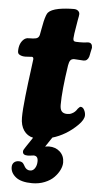

<svg xmlns="http://www.w3.org/2000/svg" viewBox="-60 -683 505 963"><g transform="rotate(5 193.0 -201.5)"><path d="M139.6 242.2Q84 242.2 57.1 220.9Q30.3 199.7 30.3 170.4Q30.3 155.8 39.3 147Q48.3 138.2 64.9 138.2Q68.4 138.2 71.3 138.9Q74.2 139.6 76.4 140.4Q78.6 141.1 81.1 142.8Q83.5 144.5 84.5 145.5Q85.4 146.5 87.4 149.2Q89.4 151.9 89.8 152.6Q90.3 153.3 92.3 156.7L94.2 160.2Q104.5 179.7 123.5 179.7Q138.7 179.7 147.9 165.3Q157.2 150.9 157.2 129.9Q157.2 103 134.8 103Q131.8 103 123 104.5Q114.3 106 104.5 106Q80.1 106 80.1 87.9Q80.1 83.5 81.8 79.8Q83.5 76.2 88.1 69.3Q92.8 62.5 95.7 57.6L124.5 14.6Q94.7 8.3 77.4 -16.8Q60.1 -42 60.1 -81.5Q60.1 -119.6 67.9 -189.9Q75.7 -260.3 83.5 -316.9Q91.3 -373.5 91.3 -377.9Q91.3 -389.2 83 -389.2Q79.1 -389.2 68.6 -388.2Q58.1 -387.2 49.8 -387.2Q32.2 -387.2 21 -394Q11.7 -398.4 11.7 -411.6Q11.7 -451.2 34.7 -471.7Q44.9 -480.5 57.6 -480.5Q85 -480.5 95.7 -483.4Q109.9 -487.3 113.3 -502Q114.7 -507.8 119.1 -533.2Q123.5 -558.6 126.5 -570.8Q135.3 -607.4 143.6 -616.7Q157.2 -632.3 195.8 -640.1Q231.9 -646.5 272.5 -646.5Q285.2 -646.5 293.2 -639.9Q301.3 -633.3 301.3 -623Q301.3 -618.2 300 -611.6Q298.8 -605 296.6 -593.8Q294.4 -582.5 293 -571.8Q282.7 -513.2 282.7 -499.5Q282.7 -491.2 285.4 -487.5Q288.1 -483.9 296.4 -483.4Q313 -482.4 336.4 -483.4Q343.3 -483.9 349.1 -484.9Q355 -485.8 358.4 -485.8Q379.4 -485.8 379.4 -460.4Q379.4 -460 374 -435.5Q374 -435.1 372.3 -426.5Q370.6 -418 369.6 -414.6Q362.3 -393.1 343.3 -393.1Q336.4 -393.1 320.8 -394.5Q305.2 -396 296.4 -396Q282.7 -396 276.6 -387.9Q270.5 -379.9 267.6 -362.3Q248 -233.9 248 -161.6Q248 -139.2 256.8 -129.2Q265.6 -119.1 284.2 -119.1Q298.3 -119.1 308.1 -124.5Q324.2 -131.8 335 -149.9Q344.2 -160.6 348.6 -160.6Q359.9 -160.6 366.9 -147.2Q374 -133.8 374 -120.1Q374 -98.1 345.7 -70.1Q317.4 -42 286.1 -23.4Q253.4 -3.9 220.7 5.4L188.5 53.7Q200.7 51.3 208 51.3Q241.7 51.3 263.7 71.8Q285.6 92.3 285.6 125Q285.6 143.1 276.1 162.8Q266.6 182.6 249 200.7Q231.4 218.8 202.6 230.5Q173.8 242.2 139.6 242.2Z"/></g></svg>

Font: Cooper* ExtraBold
Style: Italic
Weight: 800
Italic angle: -7°
Designer: Owen Earl
Foundry: indestructible type*
Version: Version 0.001